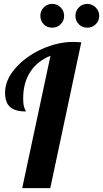

<svg xmlns="http://www.w3.org/2000/svg" viewBox="-20 -965 529 985"><path d="M204 -840.5C215.3 -828.8 230 -823 248 -823C264.7 -823 279 -828.8 291 -840.5C303 -852.2 309 -866.7 309 -884C309 -900.7 303 -915 291 -927C279 -939 264.7 -945 248 -945C230.7 -945 216.2 -939 204.5 -927C192.8 -915 187 -900.7 187 -884C187 -866.7 192.7 -852.2 204 -840.5ZM384.5 -840.5C396.2 -828.8 410.7 -823 428 -823C444.7 -823 459 -828.8 471 -840.5C483 -852.2 489 -866.7 489 -884C489 -900.7 482.8 -915 470.5 -927C458.2 -939 444 -945 428 -945C410.7 -945 396.2 -939 384.5 -927C372.8 -915 367 -900.7 367 -884C367 -866.7 372.8 -852.2 384.5 -840.5ZM239 -679 94 0H238L397 -748C379.7 -749.3 366.3 -750 357 -750C302.3 -750 247.7 -737.5 193 -712.5C138.3 -687.5 93.5 -654.8 58.5 -614.5C23.5 -574.2 6 -532.7 6 -490C6 -455.3 14.8 -430.5 32.5 -415.5C50.2 -400.5 77 -393 113 -393C113 -394.3 110.7 -399.8 106 -409.5C101.3 -419.2 99 -436.3 99 -461C99 -514.3 111.2 -559.5 135.5 -596.5C159.8 -633.5 194.3 -661 239 -679Z"/></svg>

Font: DonutKreme
Style: Regular
Weight: 400
Designer: Impallari Type
Foundry: Impallari Type
Version: Version 2.100